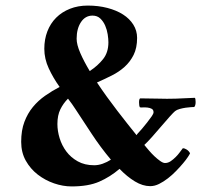

<svg xmlns="http://www.w3.org/2000/svg" viewBox="-20 -665 735 689"><path d="M378 -92Q341 -136 308.5 -185.5Q276 -235 251 -273Q245 -282 238.5 -291.5Q232 -301 224 -311Q207 -294 196.5 -272.5Q186 -251 186 -220Q186 -195 194 -169Q202 -143 218 -121.5Q234 -100 259 -86Q284 -72 318 -72Q333 -72 348.5 -77.5Q364 -83 378 -92ZM302 -410Q331 -429 350 -453Q369 -477 369 -513Q369 -525 366.5 -541.5Q364 -558 357.5 -573Q351 -588 340 -598.5Q329 -609 312 -609Q286 -609 270.5 -585.5Q255 -562 255 -526Q255 -505 268 -475Q281 -445 302 -410ZM531 -262Q531 -271 524.5 -274.5Q518 -278 509.5 -279Q501 -280 493 -279.5Q485 -279 482 -280Q479 -285 479 -297.5Q479 -310 483 -312L551 -311Q577 -310 611 -311Q645 -312 679 -314Q682 -312 682 -299Q682 -286 677 -281Q674 -281 665.5 -280.5Q657 -280 646.5 -278.5Q636 -277 625 -274Q614 -271 608 -266Q603 -262 589 -246.5Q575 -231 558.5 -211.5Q542 -192 525.5 -173.5Q509 -155 498 -145Q499 -144 499.5 -143Q500 -142 501 -141Q506 -135 515 -124.5Q524 -114 534 -104.5Q544 -95 554.5 -87.5Q565 -80 572 -80Q583 -80 592.5 -86.5Q602 -93 610.5 -101.5Q619 -110 625.5 -119Q632 -128 636 -133Q643 -133 650.5 -128Q658 -123 662 -115Q661 -112 654.5 -102Q648 -92 637 -79Q626 -66 612 -51.5Q598 -37 582.5 -25Q567 -13 551 -5Q535 3 519 3Q492 3 464 -14Q436 -31 409 -59Q375 -30 336 -13Q297 4 237 4Q206 4 174 -7Q142 -18 115.5 -38.5Q89 -59 72.5 -88.5Q56 -118 56 -156Q56 -197 67.5 -227.5Q79 -258 98 -281Q117 -304 142 -321.5Q167 -339 194 -353Q171 -385 155 -419.5Q139 -454 139 -490Q139 -524 150 -552.5Q161 -581 181.5 -601.5Q202 -622 231 -633.5Q260 -645 295 -645Q333 -645 365.5 -636.5Q398 -628 421.5 -613Q445 -598 458.5 -576.5Q472 -555 472 -529Q472 -493 459.5 -468Q447 -443 427 -425Q407 -407 381 -394Q355 -381 328 -369Q362 -318 401 -267.5Q440 -217 470 -180Q472 -184 478 -190Q482 -194 490.5 -204Q499 -214 508 -225.5Q517 -237 524 -247Q531 -257 531 -262Z"/></svg>

Font: Vermiglione
Style: Bold
Weight: 700
Version: Version 1.000